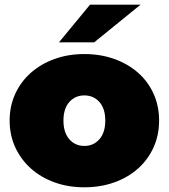

<svg xmlns="http://www.w3.org/2000/svg" viewBox="-20 -787 718 817"><path d="M21 -274Q21 -336 45 -388Q69 -440 111.5 -477.5Q154 -515 212 -536Q270 -557 339 -557Q408 -557 466.5 -536Q525 -515 567.5 -477.5Q610 -440 633.5 -388Q657 -336 657 -274Q657 -212 633.5 -160Q610 -108 567.5 -70Q525 -32 466.5 -11Q408 10 339 10Q270 10 212 -11Q154 -32 111.5 -70Q69 -108 45 -160Q21 -212 21 -274ZM428 -274Q428 -325 403 -353Q378 -381 339 -381Q300 -381 275 -353Q250 -325 250 -274Q250 -223 275 -194.5Q300 -166 339 -166Q378 -166 403 -194.5Q428 -223 428 -274ZM363 -767H578L381 -607H231Z"/></svg>

Font: CMG Sans Black
Style: Regular
Weight: 900
Designer: Julieta Ulanovsky
Foundry: Julieta Ulanovsky
Version: Version 7.200